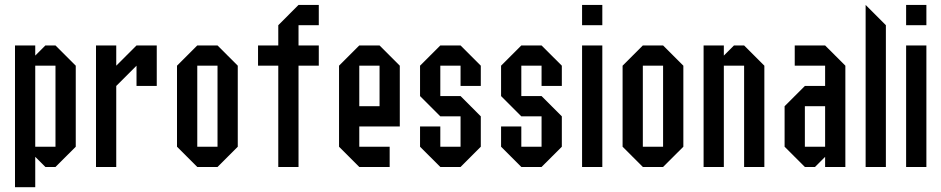

<svg xmlns="http://www.w3.org/2000/svg" viewBox="-20 -687 3873 790"><path d="M125 -416.7V-83.3H208.3V-416.7ZM41.7 -500H125V-458.3L166.7 -500H208.3L291.7 -416.7V-83.3L208.3 0H166.7L125 -41.7V83.3H41.7Z M541.7 -416.7 458.3 -333.3V0H375V-500H458.3V-416.7L541.7 -500H625V-333.3H541.7Z M791.7 0 708.3 -83.3V-416.7L791.7 -500H875L958.3 -416.7V-83.3L875 0ZM791.7 -83.3H875V-416.7H791.7Z M1208.3 0H1125V-416.7H1041.7V-500H1125V-583.3L1208.3 -666.7H1291.7V-583.3H1208.3V-500H1291.7V-416.7H1208.3Z M1583.3 -83.3V0H1458.3L1375 -83.3V-416.7L1458.3 -500H1541.7L1625 -416.7V-166.7H1458.3V-83.3ZM1458.3 -250H1541.7V-416.7H1458.3Z M1708.3 -83.3V-166.7H1791.7V-83.3H1875V-208.3H1791.7L1708.3 -291.7V-416.7L1791.7 -500H1875L1958.3 -416.7V-333.3H1875V-416.7H1791.7V-291.7H1875L1958.3 -208.3V-83.3L1875 0H1791.7Z M2041.7 -83.3V-166.7H2125V-83.3H2208.3V-208.3H2125L2041.7 -291.7V-416.7L2125 -500H2208.3L2291.7 -416.7V-333.3H2208.3V-416.7H2125V-291.7H2208.3L2291.7 -208.3V-83.3L2208.3 0H2125Z M2458.3 0H2375V-500H2458.3ZM2458.3 -583.3H2375V-666.7H2458.3Z M2625 0 2541.7 -83.3V-416.7L2625 -500H2708.3L2791.7 -416.7V-83.3L2708.3 0ZM2625 -83.3H2708.3V-416.7H2625Z M2958.3 0H2875V-500H2958.3V-458.3L3000 -500H3041.7L3125 -416.7V0H3041.7V-416.7H2958.3Z M3291.7 -83.3H3375V-250H3291.7ZM3291.7 0 3208.3 -83.3V-250L3291.7 -333.3H3375V-416.7H3250V-500H3375L3458.3 -416.7V0H3375V-41.7L3333.3 0Z M3625 0H3541.7V-666.7L3625 -583.3Z M3791.7 0H3708.3V-500H3791.7ZM3791.7 -583.3H3708.3V-666.7H3791.7Z"/></svg>

Font: Yulong
Style: Regular
Weight: 400
Designer: GGBotNet
Foundry: f0n7.com
Version: 1.00